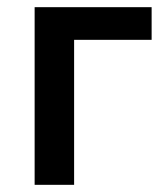

<svg xmlns="http://www.w3.org/2000/svg" viewBox="-20 -515 468 535"><path d="M76.5 0V-495H402.5V-404H186.5V0Z"/></svg>

Font: Geologica
Style: Regular
Weight: 400
Designer: Sindre Bremnes, Frode Helland
Foundry: Monokrom Skriftforlag AS
Version: Version 1.010; ttfautohint (v1.8.4.7-5d5b);gftools[0.9.28]